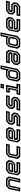

<svg xmlns="http://www.w3.org/2000/svg" viewBox="3238 -4030 790 7310"><g transform="rotate(-90 3633.0 -375.0)"><path d="M-2.5 0 90.5 -437 215.5 -540H489.5L570.5 -437L477.5 0H336.5L415 -368L391 -398.5H254L217 -368L138.5 0ZM65.5 -55H96L168.5 -395L241.5 -454.5H428.5L476 -395.5L403.5 -55H434L509.5 -408.5L449 -485.5H234.5L140.5 -408Z M1116 -540 1197 -437 1166.5 -294.5 1042 -191.5H770L765.5 -172L789.5 -141.5H1127L1097 0H690.5L609.5 -103L680.5 -437L805.5 -540ZM1054 -454.5 1101.5 -395.5 1087 -327.5 1023 -274.5H727.5L752 -391.5L829.5 -454.5ZM1074.5 -485H822L724 -404.5L666 -132L727.5 -54.5H1050L1056.5 -85.5H747.5L699.5 -145L721 -244.5H1027.5L1115.5 -316L1135 -408.5ZM1017 -398.5H844.5L807.5 -368L799 -328H1012L1037.5 -349L1041.5 -368Z M1317 0 1236 -103 1307 -437 1432 -540H1814L1784 -398.5H1471L1434 -368L1392 -172L1416 -141.5H1729L1699 0ZM1362.5 -55H1655.5L1662 -86H1383L1332.5 -149L1385 -396L1458.5 -456H1741L1747.5 -486.5H1451L1357 -409L1298.5 -134Z M2367.5 -540 2448.5 -437 2418 -294.5 2293.5 -191.5H2021.5L2017 -172L2041 -141.5H2378.5L2348.5 0H1942L1861 -103L1932 -437L2057 -540ZM2305.5 -454.5 2353 -395.5 2338.5 -327.5 2274.5 -274.5H1979L2003.5 -391.5L2081 -454.5ZM2326 -485H2073.5L1975.5 -404.5L1917.5 -132L1979 -54.5H2301.5L2308 -85.5H1999L1951 -145L1972.5 -244.5H2279L2367 -316L2386.5 -408.5ZM2268.5 -398.5H2096L2059 -368L2050.5 -328H2263.5L2289 -349L2293 -368Z M2470.5 0 2500.5 -141.5H2815.5L2852.5 -172L2852 -169.5L2829 -199.5H2611L2530 -302.5L2558.5 -437L2683.5 -540H3062L3032 -398.5H2722L2685 -368L2685.5 -371L2709.5 -340.5H2926.5L3007.5 -237.5L2979 -103L2854 0ZM2536.5 -57H2841L2929.5 -130L2948 -216L2889.5 -287.5H2665L2624.5 -338.5L2637 -399L2705 -454.5H2990L2996.5 -485.5H2698L2609 -412L2590.5 -326L2645 -257H2869.5L2914 -203.5L2901.5 -143L2833.5 -87.5H2543Z M3072 0 3102 -141.5H3417L3454 -172L3453.5 -169.5L3430.5 -199.5H3212.5L3131.5 -302.5L3160 -437L3285 -540H3663.5L3633.5 -398.5H3323.5L3286.5 -368L3287 -371L3311 -340.5H3528L3609 -237.5L3580.5 -103L3455.5 0ZM3138 -57H3442.5L3531 -130L3549.5 -216L3491 -287.5H3266.5L3226 -338.5L3238.5 -399L3306.5 -454.5H3591.5L3598 -485.5H3299.5L3210.5 -412L3192 -326L3246.5 -257H3471L3515.5 -203.5L3503 -143L3435 -87.5H3144.5Z M3914 -618.5 3941.5 -750H4102.5L4075 -618.5ZM3988 -668.5H4022L4030 -706H3996ZM3669 0 3699 -141.5H3832.5L3887 -398.5H3753.5L3783.5 -540H4058L3973.5 -141.5H4107L4077 0ZM3735 -55H4034L4040.5 -85.5H3902L3987.5 -486H3827L3820.5 -455.5H3950L3871.5 -85.5H3741.5Z M4539.5 0H4258.5L4176.5 -103L4247.5 -437L4373 -540H4606L4614 -530.5L4660.5 -750H4802L4664.5 -103ZM4511 -84H4324L4273.5 -147L4328 -402.5L4395.5 -457H4574L4637.5 -377.5L4588.5 -147ZM4501 -141.5 4538 -172 4577.5 -358.5 4546 -399H4411.5L4374.5 -368L4333 -172L4357 -141.5ZM4518.5 -53 4616.5 -134 4736 -696H4705.5L4645.5 -414.5L4588 -488H4388L4300 -415.5L4240.5 -134L4304 -53Z M4885.5 0 4804.5 -103 4835 -245.5 4959.5 -348.5H5231.5L5236 -368L5212 -398.5H4874.5L4904.5 -540H5311L5392 -437L5321 -103L5196 0ZM4947.5 -85.5 4900 -144.5 4914.5 -212.5 4978.5 -265.5H5274L5249.5 -148.5L5172 -85.5ZM4927 -55H5179.5L5277.5 -135.5L5335.5 -408L5274 -485.5H4951.5L4945 -454.5H5254L5302 -395L5280.5 -295.5H4974L4886 -224L4866.5 -131.5ZM4984.5 -141.5H5157L5194 -172L5202.5 -212H4989.5L4964 -191L4960 -172Z M5794 0H5513L5431 -103L5502 -437L5627.5 -540H5860.5L5868.5 -530.5L5915 -750H6056.5L5919 -103ZM5765.5 -84H5578.5L5528 -147L5582.5 -402.5L5650 -457H5828.5L5892 -377.5L5843 -147ZM5755.5 -141.5 5792.5 -172 5832 -358.5 5800.5 -399H5666L5629 -368L5587.5 -172L5611.5 -141.5ZM5773 -53 5871 -134 5990.5 -696H5960L5900 -414.5L5842.5 -488H5642.5L5554.5 -415.5L5495 -134L5558.5 -53Z M6565.5 -540 6646.5 -437 6616 -294.5 6491.5 -191.5H6219.5L6215 -172L6239 -141.5H6576.5L6546.5 0H6140L6059 -103L6130 -437L6255 -540ZM6503.5 -454.5 6551 -395.5 6536.5 -327.5 6472.5 -274.5H6177L6201.5 -391.5L6279 -454.5ZM6524 -485H6271.5L6173.5 -404.5L6115.5 -132L6177 -54.5H6499.5L6506 -85.5H6197L6149 -145L6170.5 -244.5H6477L6565 -316L6584.5 -408.5ZM6466.5 -398.5H6294L6257 -368L6248.5 -328H6461.5L6487 -349L6491 -368Z M6668.5 0 6698.5 -141.5H7013.5L7050.5 -172L7050 -169.5L7027 -199.5H6809L6728 -302.5L6756.5 -437L6881.5 -540H7260L7230 -398.5H6920L6883 -368L6883.5 -371L6907.5 -340.5H7124.5L7205.5 -237.5L7177 -103L7052 0ZM6734.5 -57H7039L7127.5 -130L7146 -216L7087.5 -287.5H6863L6822.5 -338.5L6835 -399L6903 -454.5H7188L7194.5 -485.5H6896L6807 -412L6788.5 -326L6843 -257H7067.5L7112 -203.5L7099.5 -143L7031.5 -87.5H6741Z"/></g></svg>

Font: Tourney Thin SemiBold
Style: Italic
Weight: 600
Italic angle: -12°
Version: Version 1.015